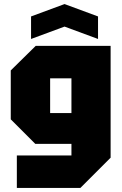

<svg xmlns="http://www.w3.org/2000/svg" viewBox="-20 -786 603 946"><path d="M63 140V-20H332V-77H154L33 -198V-439L156 -560H525V-9L376 140ZM227 -400V-229H332V-400ZM133 -594V-705L298 -766L463 -705V-594L298 -655Z"/></svg>

Font: Tektur SemiCondensed ExtraBold
Style: Regular
Weight: 800
Width: 4
Designer: Adam Jagosz
Foundry: Adam Jagosz
Version: Version 1.005;gftools[0.9.30]